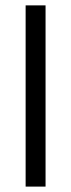

<svg xmlns="http://www.w3.org/2000/svg" viewBox="-20 -691 264 711"><path d="M148.7 -671.1H74.9V0H148.7Z"/></svg>

Font: Anek Odia Medium
Style: Regular
Weight: 500
Designer: Yesha Goshar & Mahesh Sahu (Odia), Yesha Goshar (Latin)
Foundry: Ek Type
Version: Version 1.003